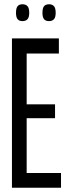

<svg xmlns="http://www.w3.org/2000/svg" viewBox="-20 -880 317 900"><path d="M36 0V-700H256V-629H105V-391H238V-326H105V-69H266V0ZM210 -781Q194 -781 186.5 -790Q179 -799 179 -820Q179 -842 186.5 -851Q194 -860 210 -860Q225 -860 233 -851Q241 -842 241 -820Q241 -799 233 -790Q225 -781 210 -781ZM85 -781Q70 -781 62.5 -790Q55 -799 55 -820Q55 -842 62.5 -851Q70 -860 85 -860Q101 -860 109 -851Q117 -842 117 -820Q117 -799 109 -790Q101 -781 85 -781Z"/></svg>

Font: Georama ExtraCondensed
Style: Regular
Weight: 400
Width: 2
Designer: Jean-Baptiste Levee
Foundry: Production Type
Version: Version 1.000